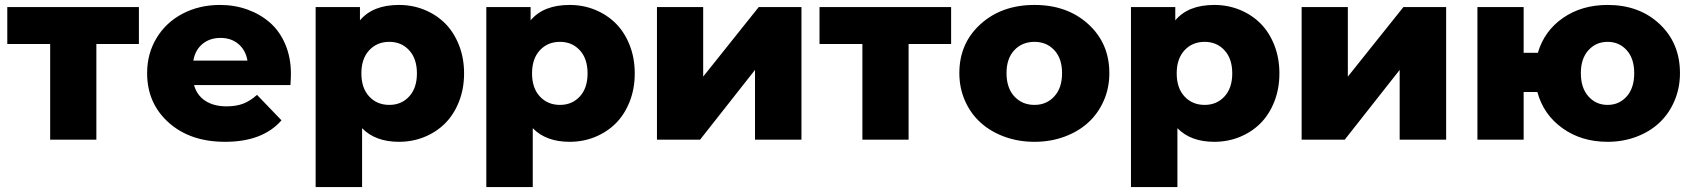

<svg xmlns="http://www.w3.org/2000/svg" viewBox="-20 -571 6915 785"><path d="M185.1 0V-391.1H9.8V-542H547.9V-391.1H374V0Z M900.4 8.8Q757.3 8.8 669.4 -70.1Q581.5 -148.9 581.5 -272Q581.5 -352.1 620.4 -416Q659.2 -480 727.3 -515.4Q795.4 -550.8 879.4 -550.8Q939.9 -550.8 992.4 -531.7Q1044.9 -512.7 1084.5 -477.8Q1124 -442.9 1146.7 -389.2Q1169.4 -335.4 1169.4 -270Q1169.4 -253.4 1167.5 -223.1H773.4Q784.7 -181.6 819.3 -158.9Q854 -136.2 905.8 -136.2Q945.8 -136.2 974.4 -147.2Q1002.9 -158.2 1030.8 -183.1L1130.9 -79.1Q1054.2 8.8 900.4 8.8ZM770.5 -323.2H991.7Q984.4 -366.2 954.8 -391.1Q925.3 -416 881.8 -416Q837.4 -416 807.6 -391.1Q777.8 -366.2 770.5 -323.2Z M1611.3 8.8Q1514.6 8.8 1460.4 -46.9V193.8H1270.5V-542H1451.7V-487.8Q1504.4 -550.8 1611.3 -550.8Q1666.5 -550.8 1715.1 -531Q1763.7 -511.2 1799.6 -475.6Q1835.4 -439.9 1856.4 -387Q1877.4 -334 1877.4 -271Q1877.4 -208 1856.4 -155Q1835.4 -102.1 1799.6 -66.4Q1763.7 -30.8 1715.1 -11Q1666.5 8.8 1611.3 8.8ZM1571.8 -142.1Q1621.1 -142.1 1652.8 -176.5Q1684.6 -210.9 1684.6 -271Q1684.6 -331.1 1652.8 -365.5Q1621.1 -399.9 1571.8 -399.9Q1521.5 -399.9 1489.5 -365.5Q1457.5 -331.1 1457.5 -271Q1457.5 -210.9 1489.5 -176.5Q1521.5 -142.1 1571.8 -142.1Z M2309.1 8.8Q2212.4 8.8 2158.2 -46.9V193.8H1968.3V-542H2149.4V-487.8Q2202.1 -550.8 2309.1 -550.8Q2364.3 -550.8 2412.8 -531Q2461.4 -511.2 2497.3 -475.6Q2533.2 -439.9 2554.2 -387Q2575.2 -334 2575.2 -271Q2575.2 -208 2554.2 -155Q2533.2 -102.1 2497.3 -66.4Q2461.4 -30.8 2412.8 -11Q2364.3 8.8 2309.1 8.8ZM2269.5 -142.1Q2318.8 -142.1 2350.6 -176.5Q2382.3 -210.9 2382.3 -271Q2382.3 -331.1 2350.6 -365.5Q2318.8 -399.9 2269.5 -399.9Q2219.2 -399.9 2187.3 -365.5Q2155.3 -331.1 2155.3 -271Q2155.3 -210.9 2187.3 -176.5Q2219.2 -142.1 2269.5 -142.1Z M2666 0V-542H2855V-257.8L3082 -542H3256.8V0H3066.9V-285.2L2842.3 0Z M3505.9 0V-391.1H3330.6V-542H3868.7V-391.1H3694.8V0Z M3902.3 -272Q3902.3 -394 3989 -472.4Q4075.7 -550.8 4209.5 -550.8Q4343.3 -550.8 4429.4 -472.4Q4515.6 -394 4515.6 -272Q4515.6 -211.4 4492.7 -159.2Q4469.7 -106.9 4429.4 -70.1Q4389.2 -33.2 4332.3 -12.2Q4275.4 8.8 4209.5 8.8Q4143.6 8.8 4086.4 -12.2Q4029.3 -33.2 3988.8 -70.1Q3948.2 -106.9 3925.3 -159.2Q3902.3 -211.4 3902.3 -272ZM4209.5 -142.1Q4258.8 -142.1 4290.5 -176.8Q4322.3 -211.4 4322.3 -272Q4322.3 -332 4290.5 -366Q4258.8 -399.9 4209.5 -399.9Q4159.2 -399.9 4127.2 -366Q4095.2 -332 4095.2 -272Q4095.2 -211.4 4127.2 -176.8Q4159.2 -142.1 4209.5 -142.1Z M4944.8 8.8Q4848.1 8.8 4793.9 -46.9V193.8H4604V-542H4785.2V-487.8Q4837.9 -550.8 4944.8 -550.8Q5000 -550.8 5048.6 -531Q5097.2 -511.2 5133.1 -475.6Q5168.9 -439.9 5189.9 -387Q5210.9 -334 5210.9 -271Q5210.9 -208 5189.9 -155Q5168.9 -102.1 5133.1 -66.4Q5097.2 -30.8 5048.6 -11Q5000 8.8 4944.8 8.8ZM4905.3 -142.1Q4954.6 -142.1 4986.3 -176.5Q5018.1 -210.9 5018.1 -271Q5018.1 -331.1 4986.3 -365.5Q4954.6 -399.9 4905.3 -399.9Q4855 -399.9 4823 -365.5Q4791 -331.1 4791 -271Q4791 -210.9 4823 -176.5Q4855 -142.1 4905.3 -142.1Z M5301.8 0V-542H5490.7V-257.8L5717.8 -542H5892.6V0H5702.6V-285.2L5478 0Z M6552.7 8.8Q6445.8 8.8 6368.2 -46.9Q6290.5 -102.5 6265.6 -194.8H6209.5V0H6020.5V-542H6209.5V-355H6267.6Q6293.9 -444.8 6370.6 -497.8Q6447.3 -550.8 6552.7 -550.8Q6682.1 -550.8 6765.4 -472.7Q6848.6 -394.5 6848.6 -272Q6848.6 -211.4 6826.4 -159.2Q6804.2 -106.9 6765.4 -70.1Q6726.6 -33.2 6671.4 -12.2Q6616.2 8.8 6552.7 8.8ZM6661.6 -272Q6661.6 -331.5 6630.9 -365.7Q6600.1 -399.9 6552.7 -399.9Q6505.4 -399.9 6474.4 -365.7Q6443.4 -331.5 6443.4 -272Q6443.4 -211.4 6474.4 -176.8Q6505.4 -142.1 6552.7 -142.1Q6600.1 -142.1 6630.9 -176.8Q6661.6 -211.4 6661.6 -272Z"/></svg>

Font: Montserrat ExtraBold
Style: Regular
Weight: 800
Designer: Julieta Ulanovsky
Foundry: Julieta Ulanovsky
Version: Version 9.000